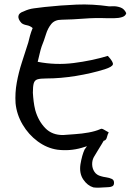

<svg xmlns="http://www.w3.org/2000/svg" viewBox="-20 -658 614 876"><path d="M406 197Q379 189 360 161Q341 133 347 92Q354 50 366 24Q407 -35 427 -45Q465 -67 466 -54Q467 -37 445 -2Q434 16 424.5 31.5Q415 47 408 59Q400 74 400.5 92.5Q401 111 411 126Q421 141 441 146Q450 149 464.5 151Q479 153 490.5 158.5Q502 164 500 180Q499 189 491 192.5Q483 196 473 196Q423 200 406 197ZM242 25Q194 18 152 -13Q110 -44 83 -90Q56 -136 51 -187Q48 -234 56.5 -281Q65 -328 80 -374Q95 -420 109 -464Q112 -478 117 -495.5Q122 -513 129 -530Q118 -540 102 -543Q86 -546 78 -553Q62 -570 64 -584.5Q66 -599 88 -606Q111 -617 135 -620Q159 -623 183 -626Q257 -634 329.5 -637Q402 -640 478 -629Q482 -629 497 -629.5Q512 -630 529.5 -624Q547 -618 556 -598Q553 -585 537 -580Q521 -575 501.5 -575Q482 -575 466 -575Q414 -577 363 -573Q312 -569 261 -568Q230 -568 214 -548.5Q198 -529 189.5 -501Q181 -473 170 -446Q165 -431 161 -413.5Q157 -396 152 -376Q234 -360 316.5 -370.5Q399 -381 472 -403Q498 -375 495 -364Q492 -353 458 -342Q397 -323 326.5 -311.5Q256 -300 191 -300Q164 -300 151 -296Q138 -292 134 -278Q130 -264 130 -235Q131 -216 133.5 -195.5Q136 -175 141 -155Q155 -106 186.5 -73.5Q218 -41 269 -42Q293 -44 323.5 -46Q354 -48 384.5 -53.5Q415 -59 438 -69Q444 -73 455 -66Q466 -59 476 -54Q471 -45 468 -32.5Q465 -20 457 -17Q406 1 352.5 16.5Q299 32 242 25Z"/></svg>

Font: Mynerve
Style: Regular
Weight: 400
Designer: Carolina Short
Foundry: Carolina Short
Version: Version 1.000; ttfautohint (v1.8.4.7-5d5b)